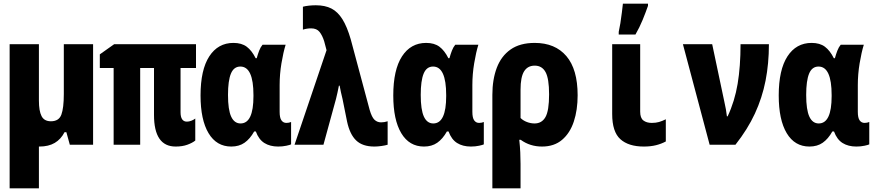

<svg xmlns="http://www.w3.org/2000/svg" viewBox="-20 -796 4810 1056"><path d="M197 10Q195 10 194 10V240H33V-553H194V-242Q194 -186 208.5 -157.5Q223 -129 260 -129Q304 -129 317.5 -165.5Q331 -202 331 -279V-553H492V0H364L345 -69H335Q315 -30 281 -10Q247 10 197 10Z M946 10Q827 10 827 -164V-422H751V0H605V-422H529V-497L608 -553H1058V-422H973V-179Q973 -127 1008 -127Q1020 -127 1032.5 -132Q1045 -137 1054 -144V-23Q1038 -10 1010.5 0Q983 10 946 10Z M1252 10Q1171 10 1127 -63.5Q1083 -137 1083 -271Q1083 -412 1131 -486Q1179 -560 1264 -560Q1309 -560 1337 -539Q1365 -518 1386 -476H1392Q1398 -498 1405.5 -517.5Q1413 -537 1424 -550H1551Q1538 -508 1528 -448Q1518 -388 1518 -328V-181Q1518 -148 1528 -134Q1538 -120 1555 -120Q1569 -120 1581 -125V-2Q1576 1 1555 5.5Q1534 10 1510 10Q1465 10 1434 -9.5Q1403 -29 1387 -73H1378Q1355 -32 1325 -11Q1295 10 1252 10ZM1303 -117Q1374 -117 1374 -267V-273Q1374 -430 1302 -430Q1266 -430 1250 -391Q1234 -352 1234 -274Q1234 -192 1251.5 -154.5Q1269 -117 1303 -117Z M2039 10Q1974 10 1939 -23.5Q1904 -57 1889 -127L1864 -251Q1859 -273 1855 -289.5Q1851 -306 1848 -325H1844Q1840 -305 1836 -286Q1832 -267 1828 -252L1759 0H1600L1776 -520L1763 -569Q1753 -601 1737.5 -620.5Q1722 -640 1691 -640Q1668 -640 1646 -633V-759Q1660 -763 1679.5 -765Q1699 -767 1717 -767Q1768 -767 1803 -749Q1838 -731 1863.5 -690Q1889 -649 1909 -580L2013 -192Q2025 -151 2040 -137Q2055 -123 2076 -123Q2094 -123 2112 -129V0Q2099 4 2078 7Q2057 10 2039 10Z M2312 10Q2231 10 2187 -63.5Q2143 -137 2143 -271Q2143 -412 2191 -486Q2239 -560 2324 -560Q2369 -560 2397 -539Q2425 -518 2446 -476H2452Q2458 -498 2465.5 -517.5Q2473 -537 2484 -550H2611Q2598 -508 2588 -448Q2578 -388 2578 -328V-181Q2578 -148 2588 -134Q2598 -120 2615 -120Q2629 -120 2641 -125V-2Q2636 1 2615 5.5Q2594 10 2570 10Q2525 10 2494 -9.5Q2463 -29 2447 -73H2438Q2415 -32 2385 -11Q2355 10 2312 10ZM2363 -117Q2434 -117 2434 -267V-273Q2434 -430 2362 -430Q2326 -430 2310 -391Q2294 -352 2294 -274Q2294 -192 2311.5 -154.5Q2329 -117 2363 -117Z M2688 -274Q2688 -359 2712.5 -423.5Q2737 -488 2788.5 -524Q2840 -560 2921 -560Q3033 -560 3095 -487.5Q3157 -415 3157 -272Q3157 -191 3136 -127.5Q3115 -64 3071.5 -27Q3028 10 2961 10Q2895 10 2844 -27H2836Q2840 9 2841.5 42.5Q2843 76 2843 105V240H2688ZM2920 -117Q2960 -117 2980 -152Q3000 -187 3000 -277Q3000 -364 2980.5 -399.5Q2961 -435 2921 -435Q2882 -435 2862.5 -403.5Q2843 -372 2843 -303V-147Q2857 -133 2878 -125Q2899 -117 2920 -117Z M3521 10Q3437 10 3392 -30.5Q3347 -71 3347 -169V-553H3501V-182Q3501 -147 3518.5 -133.5Q3536 -120 3565 -120Q3587 -120 3604.5 -125Q3622 -130 3642 -140V-18Q3618 -5 3588.5 2.5Q3559 10 3521 10ZM3383 -621Q3387 -638 3392 -668Q3397 -698 3400.5 -729Q3404 -760 3406 -776H3544V-764Q3531 -727 3514.5 -686.5Q3498 -646 3475 -606H3383Z M3883 0 3736 -553H3897L3964 -236Q3974 -193 3978 -156H3982Q4021 -239 4037 -335Q4053 -431 4053 -553H4209Q4209 -446 4190.5 -352Q4172 -258 4132 -171.5Q4092 -85 4025 0Z M4432 10Q4351 10 4307 -63.5Q4263 -137 4263 -271Q4263 -412 4311 -486Q4359 -560 4444 -560Q4489 -560 4517 -539Q4545 -518 4566 -476H4572Q4578 -498 4585.5 -517.5Q4593 -537 4604 -550H4731Q4718 -508 4708 -448Q4698 -388 4698 -328V-181Q4698 -148 4708 -134Q4718 -120 4735 -120Q4749 -120 4761 -125V-2Q4756 1 4735 5.5Q4714 10 4690 10Q4645 10 4614 -9.5Q4583 -29 4567 -73H4558Q4535 -32 4505 -11Q4475 10 4432 10ZM4483 -117Q4554 -117 4554 -267V-273Q4554 -430 4482 -430Q4446 -430 4430 -391Q4414 -352 4414 -274Q4414 -192 4431.5 -154.5Q4449 -117 4483 -117Z"/></svg>

Font: Noto Sans Mono Condensed Black
Style: Regular
Weight: 900
Width: 3
Designer: Monotype Design Team
Foundry: Monotype Imaging Inc.
Version: Version 2.014